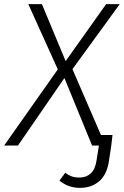

<svg xmlns="http://www.w3.org/2000/svg" viewBox="-47 -705 600 930"><path d="M442 -51H498L492 0L481 72Q472 139 434.5 172Q397 205 340 205Q284 205 241 170L269 132Q285 144 300.5 149.5Q316 155 339 155Q371 155 393 134.5Q415 114 421 70L432 0H399L265 -327L40 0H-27L233 -369L90 -685H156L271 -409L467 -685H533L304 -370Z"/></svg>

Font: FiraGO Light
Style: Italic
Weight: 300
Italic angle: -8°
Designer: bBox Type GmbH
Foundry: bBox Type GmbH
Version: Version 1.001